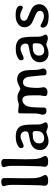

<svg xmlns="http://www.w3.org/2000/svg" viewBox="1060 -1813 760 2920"><g transform="rotate(-90 1440.0 -353.0)"><path d="M68.8 -674.8Q68.8 -713.4 132.3 -713.4H141.1Q186.5 -713.4 192.4 -675.8V-569.8L191.4 -533.2V-515.1L189.9 -459.5V-441.4L189.5 -431.6Q189.5 -422.4 189.5 -413.1L189 -403.8Q189 -394.5 189 -385.3L188.5 -376V-330.1L189.9 -267.6Q190.4 -258.8 190.4 -223.1Q190.4 -187.5 200 -147.2Q209.5 -106.9 224.1 -83.3Q238.8 -59.6 238.8 -43Q238.8 -26.4 218.5 -13.7Q198.2 -1 160.2 -1H143.1Q74.2 -1 74.2 -55.7Q74.2 -59.6 78.1 -81.1Q82 -102.5 82.5 -159.7L85.4 -276.4L85.9 -285.6Q85.9 -294.9 85.9 -304.2L86.4 -322.8Q86.4 -332 86.4 -341.3L86.9 -350.6Q86.9 -359.9 86.9 -369.1L87.4 -387.7Q87.4 -397 87.4 -406.2L87.9 -424.8V-443.8L88.4 -462.4V-554.2Q88.4 -609.9 78.6 -638.2Q68.8 -666.5 68.8 -674.8Z M358.4 -674.8Q358.4 -713.4 421.9 -713.4H430.7Q476.1 -713.4 481.9 -675.8V-569.8L481 -533.2V-515.1L479.5 -459.5V-441.4L479 -431.6Q479 -422.4 479 -413.1L478.5 -403.8Q478.5 -394.5 478.5 -385.3L478 -376V-330.1L479.5 -267.6Q480 -258.8 480 -223.1Q480 -187.5 489.5 -147.2Q499 -106.9 513.7 -83.3Q528.3 -59.6 528.3 -43Q528.3 -26.4 508.1 -13.7Q487.8 -1 449.7 -1H432.6Q363.8 -1 363.8 -55.7Q363.8 -59.6 367.7 -81.1Q371.6 -102.5 372.1 -159.7L375 -276.4L375.5 -285.6Q375.5 -294.9 375.5 -304.2L376 -322.8Q376 -332 376 -341.3L376.5 -350.6Q376.5 -359.9 376.5 -369.1L377 -387.7Q377 -397 377 -406.2L377.4 -424.8V-443.8L377.9 -462.4V-554.2Q377.9 -609.9 368.2 -638.2Q358.4 -666.5 358.4 -674.8Z M792.5 -61.5H807.6Q853 -61.5 887.7 -100.6Q906.7 -122.1 906.7 -180.7L907.2 -187V-199.2Q907.2 -235.8 877 -235.8H861.3L835.9 -233.9L822.8 -232.4Q777.8 -232.4 749 -207.3Q720.2 -182.1 720.2 -147.5V-130.4Q720.2 -104 739 -82.8Q757.8 -61.5 792.5 -61.5ZM1039.6 -38.1Q1039.6 -5.4 973.6 -5.4Q961.9 -5.4 930.9 -17.3Q899.9 -29.3 891.8 -29.3Q883.8 -29.3 838.9 -12.5Q793.9 4.4 759.8 4.4H748.5Q695.3 4.4 656.7 -30.5Q618.2 -65.4 618.2 -126Q618.2 -249 773.9 -279.3Q875 -299.3 878.4 -300.8Q902.3 -313 902.3 -345Q902.3 -377 882.1 -398.7Q861.8 -420.4 826.9 -420.4Q792 -420.4 744.6 -396.7Q697.3 -373 679.7 -373Q647.9 -373 647.9 -416.5Q647.9 -443.8 698 -468.3Q748 -492.7 812 -492.7H836.4Q884.3 -492.7 921.4 -474.6Q958.5 -456.5 978 -425.8Q1005.9 -382.3 1005.9 -227.1Q1005.9 -139.2 1009.5 -117.7Q1013.2 -96.2 1026.4 -74.5Q1039.6 -52.7 1039.6 -38.1Z M1264.2 -67.9Q1264.2 -25.9 1218.3 -25.9Q1155.3 -25.9 1155.3 -86.4L1158.2 -103L1163.1 -119.1L1167.5 -135.7Q1174.3 -166 1174.3 -212.4L1175.8 -349.1Q1175.8 -434.6 1176.3 -437Q1180.7 -456.5 1210 -456.5L1302.7 -446.8Q1318.4 -446.8 1351.8 -457.3Q1385.3 -467.8 1424.8 -467.8Q1464.4 -467.8 1519.5 -436.5Q1541.5 -424.3 1545.4 -424.3Q1563.5 -424.3 1607.4 -448.2Q1651.9 -472.2 1691.9 -472.2Q1782.7 -472.2 1815.4 -390.1Q1832.5 -347.7 1835 -274.4L1835.9 -233.4Q1836.9 -186.5 1838.1 -166.5Q1839.4 -146.5 1848.6 -117.9Q1857.9 -89.4 1857.9 -71.3Q1857.9 -53.2 1842.3 -38.8Q1826.7 -24.4 1802.7 -24.4Q1762.7 -24.4 1756.3 -51.3Q1754.9 -56.6 1754.2 -76.4Q1753.4 -96.2 1752.9 -103L1749.5 -136.7Q1735.8 -297.9 1725.1 -326.2Q1704.6 -383.3 1648.9 -383.3Q1604 -383.3 1585.9 -344.2Q1563 -294.9 1563 -161.1Q1563 -141.6 1565.4 -124L1568.4 -106.9Q1573.7 -78.6 1573.7 -73.2Q1573.7 -47.4 1554 -29.3Q1534.2 -11.2 1496.1 -11.2Q1458 -11.2 1448.5 -23.9Q1439 -36.6 1439 -48.8Q1439 -61 1444.1 -86.7Q1449.2 -112.3 1450 -122.8Q1450.7 -133.3 1450.7 -224.4Q1450.7 -315.4 1439.9 -347.7Q1424.8 -392.6 1380.4 -392.6Q1347.2 -392.6 1320.3 -368.7Q1293.5 -344.7 1283.7 -317.9Q1264.2 -265.1 1264.2 -67.9Z M2127.4 -61.5H2142.6Q2188 -61.5 2222.7 -100.6Q2241.7 -122.1 2241.7 -180.7L2242.2 -187V-199.2Q2242.2 -235.8 2211.9 -235.8H2196.3L2170.9 -233.9L2157.7 -232.4Q2112.8 -232.4 2084 -207.3Q2055.2 -182.1 2055.2 -147.5V-130.4Q2055.2 -104 2074 -82.8Q2092.8 -61.5 2127.4 -61.5ZM2374.5 -38.1Q2374.5 -5.4 2308.6 -5.4Q2296.9 -5.4 2265.9 -17.3Q2234.9 -29.3 2226.8 -29.3Q2218.8 -29.3 2173.8 -12.5Q2128.9 4.4 2094.7 4.4H2083.5Q2030.3 4.4 1991.7 -30.5Q1953.1 -65.4 1953.1 -126Q1953.1 -249 2108.9 -279.3Q2210 -299.3 2213.4 -300.8Q2237.3 -313 2237.3 -345Q2237.3 -377 2217 -398.7Q2196.8 -420.4 2161.9 -420.4Q2127 -420.4 2079.6 -396.7Q2032.2 -373 2014.6 -373Q1982.9 -373 1982.9 -416.5Q1982.9 -443.8 2033 -468.3Q2083 -492.7 2147 -492.7H2171.4Q2219.2 -492.7 2256.3 -474.6Q2293.5 -456.5 2313 -425.8Q2340.8 -382.3 2340.8 -227.1Q2340.8 -139.2 2344.5 -117.7Q2348.1 -96.2 2361.3 -74.5Q2374.5 -52.7 2374.5 -38.1Z M2812.5 -427.2Q2812.5 -385.7 2785.6 -385.7Q2776.4 -385.7 2736.3 -405.8Q2696.3 -425.8 2658.7 -425.8Q2621.1 -425.8 2602.3 -408.7Q2583.5 -391.6 2583.5 -364.7Q2583.5 -337.9 2619.6 -316.9Q2631.8 -309.6 2699 -283Q2766.1 -256.3 2793.5 -232.4Q2835.9 -194.8 2835.9 -134.8Q2835.9 -74.7 2785.9 -33.9Q2735.8 6.8 2656.7 6.8Q2522.5 6.8 2490.2 -45.4Q2480 -62 2480 -74.7Q2480 -117.2 2506.3 -117.2Q2514.2 -117.2 2563.7 -91.1Q2613.3 -64.9 2652.1 -64.9Q2690.9 -64.9 2713.4 -81.5Q2735.8 -98.1 2735.8 -126.7Q2735.8 -155.3 2700.2 -179.2Q2685.5 -189 2619.6 -215.6Q2553.7 -242.2 2527.3 -265.6Q2485.4 -302.7 2485.4 -361.6Q2485.4 -420.4 2535.6 -457.8Q2585.9 -495.1 2663.6 -495.1Q2741.2 -495.1 2776.9 -476.3Q2812.5 -457.5 2812.5 -427.2Z"/></g></svg>

Font: Averia Libre
Style: Regular
Weight: 400
Version: Version 1.002